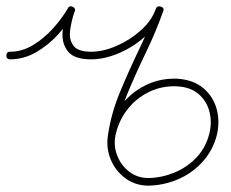

<svg xmlns="http://www.w3.org/2000/svg" viewBox="-32 -573 728 605"><path d="M0 -386Q-12 -386 -12 -398Q-12 -410 0 -410Q38 -410 73 -431.5Q108 -453 136 -484.5Q164 -516 182 -547Q187 -557 198 -551Q208 -545 203 -535Q183 -500 152 -465.5Q121 -431 82 -408.5Q43 -386 0 -386Q0 -386 0 -386Q0 -386 0 -386ZM196 -552Q207 -548 203 -537Q193 -507 189 -478Q185 -449 199 -429.5Q213 -410 255 -410Q255 -410 255 -410Q255 -410 255 -410Q255 -410 255 -410Q255 -410 255 -410Q293 -410 335.5 -428.5Q378 -447 412 -477.5Q446 -508 459 -545Q463 -556 474 -552Q486 -548 481 -537Q466 -496 429 -461.5Q392 -427 345 -406.5Q298 -386 255 -386Q255 -386 255 -386Q255 -386 255 -386Q255 -386 255 -386Q255 -386 255 -386Q203 -386 183 -410Q163 -434 165 -470.5Q167 -507 181 -545Q185 -556 196 -552ZM475 -552Q487 -548 482 -537Q459 -472 427.5 -407Q396 -342 369 -276.5Q342 -211 331 -142Q326 -110 338.5 -80Q351 -50 376.5 -31Q402 -12 436 -12Q478 -13 517 -29Q556 -45 585 -74.5Q614 -104 626 -146Q637 -184 628.5 -219Q620 -254 594 -276.5Q568 -299 525 -301Q477 -303 436 -282.5Q395 -262 367.5 -225.5Q340 -189 331 -142Q331 -142 331 -142Q331 -142 331 -142Q329 -130 317 -132Q306 -134 308 -146Q317 -199 348.5 -240Q380 -281 426 -304Q472 -327 526 -325Q577 -322 609 -295Q641 -268 651.5 -226.5Q662 -185 649 -139Q635 -93 602.5 -59Q570 -25 526.5 -7Q483 11 436 12Q395 12 363.5 -11Q332 -34 317 -70Q302 -106 308 -146Q318 -215 345.5 -281.5Q373 -348 404.5 -413.5Q436 -479 460 -545Q464 -556 475 -552Z"/></svg>

Font: FRB American Cursive Light
Style: Italic
Weight: 300
Italic angle: -25°
Version: Version 2.0;Modular Font Editor K font №1